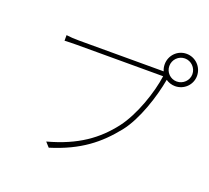

<svg xmlns="http://www.w3.org/2000/svg" viewBox="-136 -980 1272 1167"><g transform="rotate(20 500.0 -396.5)"><path d="M807 -703C807 -744 840 -778 881 -778C922 -778 956 -744 956 -703C956 -662 922 -629 881 -629C840 -629 807 -662 807 -703ZM777 -703C777 -688 780 -673 786 -660H777C742 -660 276 -660 237 -660C204 -660 181 -662 156 -665V-629C181 -630 202 -631 236 -631C276 -631 738 -631 793 -631C779 -525 724 -360 649 -262C562 -149 450 -66 261 -15L288 15C476 -43 581 -129 673 -244C748 -338 801 -505 821 -618C838 -606 859 -599 881 -599C939 -599 986 -645 986 -703C986 -761 939 -808 881 -808C823 -808 777 -761 777 -703Z"/></g></svg>

Font: Harano Aji Gothic ExtraLight
Style: Regular
Weight: 250
Foundry: Masamichi Hosoda
Version: HaranoAjiGothic-ExtraLight version 20230610;ttx 4.39.4